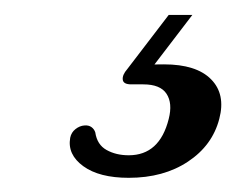

<svg xmlns="http://www.w3.org/2000/svg" viewBox="-20 -26 324 264"><path d="M212 -5.5H244.5L186 71L167.5 65Q175.5 63.5 184.5 63Q193.5 62.5 205.5 62.5Q250 62.5 270.2 83Q290.5 103.5 281.5 137.5Q272 174 238.5 196.2Q205 218.5 157 218.5Q116.5 218.5 94.5 202.5Q72.5 186.5 76.5 163.5Q78 156 83.8 151.5Q89.5 147 96 146.5Q102 146 105.8 148.8Q109.5 151.5 111 156Q113.5 173 126.5 180.2Q139.5 187.5 157 187.5Q199.5 187.5 212 137.5Q217.5 116 209 103Q200.5 90 177 90H160.5Q149.5 90 148.8 83.5Q148 77 155 69Z"/></svg>

Font: Fraunces
Style: Italic
Weight: 400
Italic angle: -16°
Version: Version 1.000;[b76b70a41]